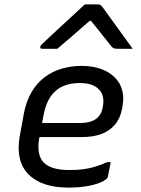

<svg xmlns="http://www.w3.org/2000/svg" viewBox="-20 -843 640 874"><path d="M351 -543Q402 -543 440 -529Q478 -515 502.5 -490.5Q527 -466 536 -433Q545 -400 538 -363L536 -349Q528 -305 503.5 -276Q479 -247 441.5 -233Q404 -219 352 -219Q328 -219 295 -219Q262 -219 223.5 -219Q185 -219 145 -219L108 -213L117 -283Q161 -283 200.5 -283Q240 -283 276 -283Q312 -283 345 -283Q390 -283 416 -301Q442 -319 448 -357Q453 -382 448.5 -402.5Q444 -423 429 -437Q416 -451 394.5 -458Q373 -465 341 -465Q298 -465 265 -450Q232 -435 210 -403Q188 -371 178 -318L158 -210Q152 -175 157 -148.5Q162 -122 178 -104Q196 -86 225 -77.5Q254 -69 297 -69Q334 -69 362 -73Q390 -77 415.5 -85Q441 -93 468 -105H484Q481 -89 477.5 -72Q474 -55 471 -38Q470 -36 469 -34Q468 -32 466 -30Q455 -19 430 -9.5Q405 0 369.5 5.5Q334 11 291 11Q231 11 185.5 -4Q140 -19 110.5 -48.5Q81 -78 70.5 -120.5Q60 -163 69 -218L88 -323Q99 -382 123.5 -423.5Q148 -465 183 -491.5Q218 -518 261 -530.5Q304 -543 351 -543ZM366 -823Q381 -823 396 -823Q411 -823 426 -823Q434 -823 439 -819Q444 -815 454 -801Q460 -792 475 -771.5Q490 -751 509.5 -724Q529 -697 548.5 -670Q568 -643 584 -621Q565 -621 549 -621Q533 -621 515 -621Q504 -621 498.5 -623Q493 -625 487 -632Q476 -645 448 -681Q420 -717 377 -769L417 -748H364L413 -770Q353 -717 313 -682.5Q273 -648 241 -621H172Q168 -621 166 -622Q164 -623 163.5 -625.5Q163 -628 163 -630Q164 -634 168 -638.5Q172 -643 188 -658Q203 -672 227 -694.5Q251 -717 278.5 -742Q306 -767 329.5 -789Q353 -811 366 -823Z"/></svg>

Font: Rec Mono Linear
Style: Italic
Weight: 400
Italic angle: -10°
Monospace: yes
Version: Version 1.085; ttfautohint (v1.8.4.7-5d5b)